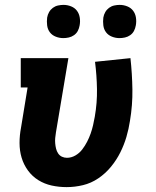

<svg xmlns="http://www.w3.org/2000/svg" viewBox="-20 -758 640 786"><path d="M253 8Q221 8 191.5 1.5Q162 -5 137 -20.5Q112 -36 94.5 -60Q77 -84 68.5 -112.5Q60 -141 60 -172.5Q60 -204 66 -235L93 -400H65V-520H260L209 -216Q207 -204 206 -193Q205 -182 206 -171Q207 -160 209.5 -149.5Q212 -139 218 -130Q224 -121 233.5 -116.5Q243 -112 254 -112Q272 -112 288.5 -121.5Q305 -131 316.5 -146Q328 -161 336.5 -177.5Q345 -194 351 -211Q357 -228 361 -245.5Q365 -263 368 -280Q378 -337 377 -393.5Q376 -450 369 -505L514 -520Q521 -457 522 -392.5Q523 -328 512 -263Q507 -230 497.5 -197.5Q488 -165 472.5 -134Q457 -103 434.5 -75.5Q412 -48 382.5 -28Q353 -8 319.5 0Q286 8 253 8ZM469 -602Q453 -602 438 -608Q423 -614 414 -626Q405 -638 403 -654Q401 -670 403 -686Q405 -698 411 -708.5Q417 -719 426.5 -726Q436 -733 447.5 -735.5Q459 -738 470 -738Q486 -738 501 -732Q516 -726 525 -714Q534 -702 536.5 -686Q539 -670 536 -654Q534 -642 528.5 -631.5Q523 -621 513 -614Q503 -607 491.5 -604.5Q480 -602 469 -602ZM239 -602Q223 -602 208 -608Q193 -614 184 -626Q175 -638 173 -654Q171 -670 173 -686Q175 -698 181 -708.5Q187 -719 196.5 -726Q206 -733 217.5 -735.5Q229 -738 240 -738Q256 -738 271 -732Q286 -726 295 -714Q304 -702 306.5 -686Q309 -670 306 -654Q304 -642 298.5 -631.5Q293 -621 283 -614Q273 -607 261.5 -604.5Q250 -602 239 -602Z"/></svg>

Font: Iosevka Etoile Heavy
Style: Italic
Weight: 900
Italic angle: -9°
Designer: Belleve Invis
Foundry: Belleve Invis
Version: Version 22.1.2; ttfautohint (v1.8.4)